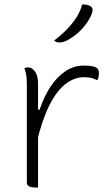

<svg xmlns="http://www.w3.org/2000/svg" viewBox="-20 -833 490 858"><path d="M142 -343H157Q177 -403 206.5 -447Q236 -491 273.5 -515.5Q311 -540 354 -540Q378 -540 394 -536.5Q410 -533 415 -527Q419 -523 420.5 -518Q422 -513 422 -506Q422 -502 421.5 -498Q421 -494 420.5 -490.5Q420 -487 419 -483Q418 -479 416 -476H410Q403 -481 389.5 -484.5Q376 -488 356 -488Q310 -488 270 -455.5Q230 -423 198 -357Q166 -291 142 -188ZM150 5Q149 5 147 5Q145 5 143.5 5Q142 5 140 5Q132 5 124.5 4Q117 3 111.5 0.5Q106 -2 103 -6.5Q100 -11 100 -18Q100 -60 100 -102.5Q100 -145 100 -187.5Q100 -230 100 -272.5Q100 -315 100 -357.5Q100 -400 100 -442Q100 -477 98 -493Q96 -509 89 -529Q92 -530 94.5 -530.5Q97 -531 100 -531.5Q103 -532 105 -532Q116 -532 126.5 -524Q137 -516 143.5 -500Q150 -484 150 -459Q150 -412 150 -366Q150 -320 150 -273.5Q150 -227 150 -180.5Q150 -134 150 -88Q150 -42 150 5ZM347 -813Q358 -813 365.5 -812Q373 -811 381 -807Q391 -803 393 -794Q395 -785 392 -777Q385 -755 369 -732Q353 -709 332 -689.5Q311 -670 286 -656Q275 -649 264 -646Q253 -643 245 -643Q240 -643 233.5 -645Q227 -647 222 -652Q255 -677 280 -703Q305 -729 322.5 -756.5Q340 -784 347 -813Z"/></svg>

Font: Recursive Casual Light
Style: Regular
Weight: 300
Version: Version 1.047